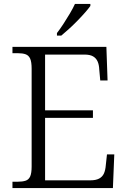

<svg xmlns="http://www.w3.org/2000/svg" viewBox="-20 -951 646 971"><path d="M43 0V-32H70Q93 -32 109 -37Q125 -42 132.5 -58.5Q140 -75 140 -109V-603Q140 -638 132.5 -654.5Q125 -671 109.5 -676.5Q94 -682 70 -682H43V-714H518L524 -544H487L482 -599Q481 -624 473.5 -640.5Q466 -657 450.5 -666Q435 -675 407 -675H208V-393H450V-355H208V-39H436Q465 -39 481.5 -48Q498 -57 505.5 -73.5Q513 -90 515 -115L521 -170H558L551 0ZM268 -784Q283 -803 300 -829Q317 -855 333 -882Q349 -909 359 -931H437V-921Q428 -908 410.5 -888Q393 -868 371.5 -846Q350 -824 328.5 -804.5Q307 -785 290 -771H268Z"/></svg>

Font: Noto Serif Thai Light
Style: Regular
Weight: 300
Version: Version 2.001